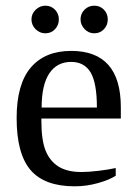

<svg xmlns="http://www.w3.org/2000/svg" viewBox="-20 -652 484 682"><path d="M127 -231V-222.2Q127 -154.8 141.8 -117.4Q156.7 -80.1 187.7 -60.5Q218.8 -41 269 -41Q295.4 -41 331.5 -45.4Q367.7 -49.8 391.1 -55.2V-27.8Q367.7 -12.7 327.4 -1.5Q287.1 9.8 245.1 9.8Q138.2 9.8 88.6 -47.9Q39.1 -105.5 39.1 -232.9Q39.1 -353 89.4 -412.1Q139.6 -471.2 232.9 -471.2Q409.2 -471.2 409.2 -271V-231ZM232.9 -432.1Q182.1 -432.1 155 -391.1Q127.9 -350.1 127.9 -270H324.2Q324.2 -357.4 301.8 -394.8Q279.3 -432.1 232.9 -432.1ZM362.8 -583Q362.8 -562.5 349.1 -548.1Q335.4 -533.7 314.9 -533.7Q294.4 -533.7 280.3 -548.8Q266.1 -564 266.1 -583Q266.1 -603.5 280.3 -617.7Q294.4 -631.8 314.9 -631.8Q335.4 -631.8 349.1 -617.7Q362.8 -603.5 362.8 -583ZM189 -583Q189 -562.5 175.3 -548.1Q161.6 -533.7 141.1 -533.7Q121.1 -533.7 106.4 -548.3Q91.8 -563 91.8 -583Q91.8 -603.5 106.9 -617.7Q122.1 -631.8 141.1 -631.8Q161.6 -631.8 175.3 -617.7Q189 -603.5 189 -583Z"/></svg>

Font: Liberation Serif
Style: Regular
Weight: 400
Designer: Steve Matteson
Foundry: Ascender Corporation
Version: Version 2.1.5